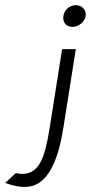

<svg xmlns="http://www.w3.org/2000/svg" viewBox="-119 -641 352 742"><path d="M-99 66C-19 94 42 91 86 -3C103 -38 116 -85 126 -148L174 -451H121L73 -147C55 -35 34 31 -33 31C-41 31 -48 30 -58 28ZM126 -579C122 -555 137 -537 161 -537C185 -537 208 -556 212 -579C216 -602 198 -621 174 -621C150 -621 130 -603 126 -579Z"/></svg>

Font: Charger Sport
Style: ExLitExtObl
Weight: 200
Designer: Jasper
Foundry: Cannot Into Space Fonts
Version: Version 1.1